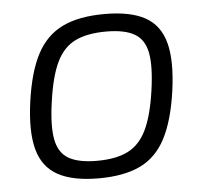

<svg xmlns="http://www.w3.org/2000/svg" viewBox="-43 -542 648 600"><g transform="rotate(-5 281.0 -242.0)"><path d="M306 -497Q387 -497 433 -471.5Q479 -446 494 -389.5Q509 -333 496 -239Q483 -147 454 -91.5Q425 -36 374 -11.5Q323 13 243 13Q163 13 116 -12.5Q69 -38 53.5 -94.5Q38 -151 51 -245Q64 -337 93 -392Q122 -447 173.5 -472Q225 -497 306 -497ZM306 -442Q247 -442 209.5 -424Q172 -406 150.5 -362Q129 -318 118 -239Q107 -164 115 -121Q123 -78 154 -60Q185 -42 243 -42Q302 -42 339.5 -60.5Q377 -79 398.5 -123.5Q420 -168 431 -245Q442 -321 434 -363.5Q426 -406 395 -424Q364 -442 306 -442Z"/></g></svg>

Font: Exo 2 Light
Style: Italic
Weight: 300
Italic angle: -8°
Designer: Natanael Gama
Foundry: Natanael Gama
Version: Version 2.010